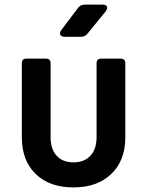

<svg xmlns="http://www.w3.org/2000/svg" viewBox="-20 -805 640 835"><path d="M300 10Q195 10 135 -48.5Q75 -107 75 -208V-530Q75 -550 95 -550H180Q200 -550 200 -530V-209Q200 -157 226 -128Q252 -99 300 -99Q347 -99 373.5 -128Q400 -157 400 -209V-530Q400 -550 420 -550H505Q525 -550 525 -530V-208Q525 -107 464 -48.5Q403 10 300 10ZM262 -645Q247 -645 242.5 -653.5Q238 -662 247 -675L319 -770Q330 -785 348 -785H425Q441 -785 445 -776.5Q449 -768 439 -755L361 -659Q350 -645 331 -645Z"/></svg>

Font: Pitagon Sans Mono
Style: Bold
Weight: 700
Monospace: yes
Designer: Travis Tran
Foundry: Pitagon
Version: Version 1.001; ttfautohint (v1.8.4.7-5d5b);gftools[0.9.26]